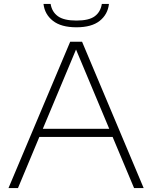

<svg xmlns="http://www.w3.org/2000/svg" viewBox="-20 -951 770 971"><path d="M658 0 549.5 -258.5H179L71 0H23L335 -740H395L706.5 0ZM196.5 -299.5H532.5L364.5 -700.5ZM200 -931H236Q242.5 -891 272.8 -869Q303 -847 366.5 -847Q430 -847 459.2 -868.8Q488.5 -890.5 495 -931H531Q525 -878 484.2 -845.5Q443.5 -813 366.5 -813Q289 -813 247.5 -845.8Q206 -878.5 200 -931Z"/></svg>

Font: Encode Sans Expanded ExtraLight
Style: Regular
Weight: 275
Width: 7
Designer: Multiple Designers
Foundry: Impallari Type
Version: Version 2.000